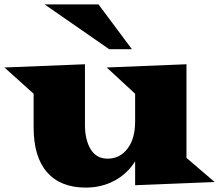

<svg xmlns="http://www.w3.org/2000/svg" viewBox="-28 -832 1004 871"><path d="M467.3 -608.9 174.3 -812H418.9L570.3 -608.9ZM124.5 -255.4V-406.7L-7.8 -525.9L357.4 -540.5V-265.6Q357.4 -198.2 383.1 -155.3Q408.7 -112.3 460.4 -112.3Q515.6 -112.3 550.3 -157.5Q585 -202.6 585 -281.7V-406.7L456.1 -525.9L817.9 -540.5V-115.7L945.8 -6.3L585 8.3V-100.1Q548.8 -43 490.7 -12Q432.6 19 360.8 19Q246.6 19 185.5 -50.5Q124.5 -120.1 124.5 -255.4Z"/></svg>

Font: Goblin
Style: Regular
Weight: 400
Designer: Riccardo De Franceschi
Foundry: Sorkin Type Co.
Version: Version 1.001